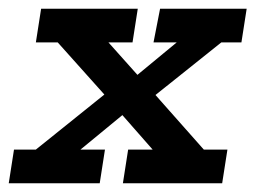

<svg xmlns="http://www.w3.org/2000/svg" viewBox="-34 -419 584 439"><path d="M247 0 259 -77H315L236 -167L274 -179L150 -77H206L194 0H-14L-2 -77H48L221 -216L217 -189L98 -322H48L60 -399H281L269 -322H214L289 -238L255 -227L370 -322H317L332 -399H530L518 -322H472L308 -191V-217L432 -77H486L474 0Z"/></svg>

Font: Rokkitt SemiBold
Style: Italic
Weight: 600
Italic angle: -9°
Designer: Vernon Adams
Foundry: Vernon Adams
Version: Version 3.103